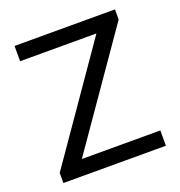

<svg xmlns="http://www.w3.org/2000/svg" viewBox="-112 -690 734 785"><g transform="rotate(-20 255.0 -297.5)"><path d="M32 0V-44L379.5 -545L383.5 -528.5H36V-595H473V-551L125 -50L121 -66.5H478V0Z"/></g></svg>

Font: Encode Sans SC Condensed Thin
Style: Regular
Weight: 400
Version: Version 3.002